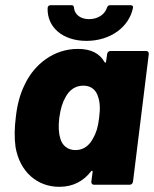

<svg xmlns="http://www.w3.org/2000/svg" viewBox="-20 -714 595 742"><path d="M314 -556C406 -556 479 -609 494 -684C495 -690 492 -694 484 -694H406C399 -694 395 -690 393 -683C384 -657 357 -640 324 -640C292 -640 269 -657 266 -683C266 -690 263 -694 256 -694H176C169 -694 164 -690 164 -682C162 -608 223 -556 314 -556ZM394 -505 390 -476C390 -472 387 -470 384 -474C366 -506 334 -525 281 -525C186 -525 112 -464 76 -388C56 -348 46 -306 41 -260C36 -220 35 -183 40 -146C56 -51 123 8 209 8C265 8 304 -16 332 -52C336 -56 338 -54 338 -50L333 -12C332 -5 337 0 343 0H481C488 0 493 -5 494 -12L555 -505C556 -512 551 -517 545 -517H407C400 -517 395 -512 394 -505ZM340 -180C326 -153 304 -134 272 -134C240 -134 220 -153 213 -179C207 -199 205 -222 209 -258C214 -295 222 -319 233 -338C247 -365 270 -383 302 -383C333 -383 352 -365 359 -340C366 -320 368 -296 363 -258C359 -222 351 -199 340 -180Z"/></svg>

Font: Barlow ExtraBold
Style: Italic
Weight: 800
Italic angle: -7°
Designer: Jeremy Tribby
Foundry: Tribby Type
Version: Version 1.422;hotconv 1.0.109;makeotfexe 2.5.65596